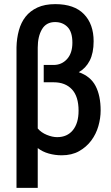

<svg xmlns="http://www.w3.org/2000/svg" viewBox="-20 -757 540 931"><path d="M60 -528Q61 -571 71.5 -609.5Q82 -648 104 -676Q126 -704 161.5 -720.5Q197 -737 248 -737Q340 -737 387 -688.5Q434 -640 434 -557Q434 -500 415 -463Q396 -426 362 -407Q419 -387 443.5 -340Q468 -293 468 -221Q468 -184 457 -145.5Q446 -107 422.5 -75.5Q399 -44 363.5 -24Q328 -4 279 -4Q247 -4 216.5 -12.5Q186 -21 163 -39V154H60ZM361 -220Q361 -289 329 -323.5Q297 -358 240 -358H192V-442H240Q279 -442 305 -470.5Q331 -499 331 -550Q331 -602 307.5 -626Q284 -650 247 -650Q204 -650 183.5 -615Q163 -580 163 -526V-134Q180 -114 207 -103Q234 -92 257 -92Q306 -92 333.5 -126Q361 -160 361 -220Z"/></svg>

Font: D2Coding
Style: Bold
Weight: 700
Monospace: yes
Designer: Yong-Rak Park; Jeong-Hwan Yoon; Sang-Min Lee;
Foundry: NHN Corporation
Version: Version 1.3.2; Build 20180524